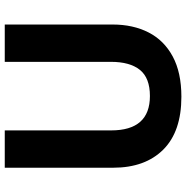

<svg xmlns="http://www.w3.org/2000/svg" viewBox="-8 -746 764 787"><g transform="rotate(-90 373.5 -352.0)"><path d="M667 -272Q667 -188 634.5 -124.5Q602 -61 536 -25.5Q470 10 371 10Q228 10 154 -64.5Q80 -139 80 -270V-714H233V-278Q233 -119 374 -119Q448 -119 481 -160Q514 -201 514 -279V-714H667Z"/></g></svg>

Font: Noto Sans Khmer UI
Style: Bold
Weight: 700
Designer: Danh Hong and the Monotype Design Team
Foundry: Monotype Imaging Inc.
Version: Version 2.002; ttfautohint (v1.8.4.7-5d5b)